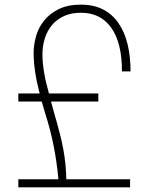

<svg xmlns="http://www.w3.org/2000/svg" viewBox="-20 -808 640 828"><path d="M541 0H59V-35H232Q218 -185 177 -312L160 -370H59V-405H151Q125 -504 125 -580Q125 -615 135.5 -652Q146 -689 170 -719Q194 -749 233 -768.5Q272 -788 329 -788Q384 -788 424 -767.5Q464 -747 490.5 -709Q517 -671 530 -618Q543 -565 543 -500H506Q506 -623 460 -688Q414 -753 329 -753Q287 -753 255.5 -738.5Q224 -724 203.5 -699Q183 -674 173 -641.5Q163 -609 163 -573Q163 -504 191 -405H404V-370H200L214 -319Q228 -271 237.5 -234Q247 -197 253 -164.5Q259 -132 262 -101.5Q265 -71 266 -35H541Z"/></svg>

Font: Tanohe Sans ExtraLight
Style: Regular
Weight: 250
Designer: Village Type and Design LLC & Cristiano Sobral
Foundry: Cooper Hewitt Smithsonian Design Museum
Version: Version 1.00;May 30, 2020;FontCreator 12.0.0.2522 64-bit; tt